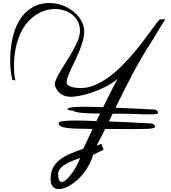

<svg xmlns="http://www.w3.org/2000/svg" viewBox="-20 -702 1165 1308"><path d="M392.6 157.2Q384.8 151.9 382.1 148.2Q379.4 144.5 379.4 136.2Q379.4 130.9 389.6 127.4Q399.9 124 416.3 122.3Q432.6 120.6 453.6 119.9Q474.6 119.1 496.6 119.1Q520.5 119.1 557.1 120.1Q593.8 121.1 636.7 122.6L661.6 71.8Q647.5 71.3 637 71Q626.5 70.8 619.6 70.8Q614.7 70.8 604.2 70.6Q593.8 70.3 580.1 69.8Q566.4 69.3 551.5 68.1Q536.6 66.9 522.7 65.2Q508.8 63.5 498 60.8Q487.3 58.1 481.9 54.2Q478 51.8 471.2 51Q464.4 50.3 457.5 49.6Q450.7 48.8 445.8 47.4Q440.9 45.9 440.9 41.5Q440.9 36.6 450.4 33.4Q460 30.3 475.6 28.3Q491.2 26.4 510.7 25.9Q530.3 25.4 550.8 25.4Q573.2 25.4 607.4 25.9Q641.6 26.4 682.6 28.3Q710.4 -28.8 735.6 -78.4Q760.7 -127.9 781.2 -164.6Q743.7 -133.3 698 -110.4Q652.3 -87.4 607.9 -72.3Q563.5 -57.1 524.9 -49.8Q486.3 -42.5 462.9 -42.5Q425.8 -42.5 398.2 -59.6Q370.6 -76.7 355.5 -113.8Q353.5 -117.2 353.5 -126Q353.5 -144 366.2 -170.4Q378.9 -196.8 397.9 -228.3Q417 -259.8 439.2 -294.4Q461.4 -329.1 480.5 -363.8Q499.5 -398.4 512.2 -431.2Q524.9 -463.9 524.9 -491.2Q524.9 -525.9 511.2 -553.5Q497.6 -581.1 474.1 -600.6Q450.7 -620.1 419.9 -630.4Q389.2 -640.6 355 -640.6Q323.2 -640.6 290 -631.1Q256.8 -621.6 225.8 -601.3Q194.8 -581.1 167.2 -549.6Q139.6 -518.1 119.4 -474.4Q99.1 -430.7 87.2 -374Q75.2 -317.4 75.2 -246.6Q75.2 -224.6 77.1 -201.7Q79.1 -178.7 85 -153.8L64 -158.2Q56.2 -192.4 52.7 -223.6Q49.3 -254.9 49.3 -284.2Q49.3 -357.9 60.1 -416Q70.8 -474.1 89.4 -518.3Q107.9 -562.5 133.3 -593.5Q158.7 -624.5 188.2 -644Q217.8 -663.6 250 -672.6Q282.2 -681.6 314.9 -681.6Q345.2 -681.6 374.8 -674.6Q404.3 -667.5 430.9 -654.8Q457.5 -642.1 480 -624Q502.4 -606 518.8 -584.5Q535.2 -563 544.4 -538.3Q553.7 -513.7 553.7 -487.3Q553.7 -458.5 544.9 -426Q536.1 -393.6 522.7 -360.1Q509.3 -326.7 493.7 -294.2Q478 -261.7 464.6 -232.9Q451.2 -204.1 442.4 -180.4Q433.6 -156.7 433.6 -141.6Q433.6 -128.9 444.6 -121.1Q455.6 -113.3 470.7 -109.1Q485.8 -105 502.2 -103.5Q518.6 -102.1 529.3 -102.1Q577.6 -102.1 625.2 -122.1Q672.9 -142.1 718.5 -175Q764.2 -208 806.6 -250Q849.1 -292 886.5 -335.9Q923.8 -379.9 955.6 -421.9Q987.3 -463.9 1011.2 -496.8Q1035.2 -529.8 1050.5 -549.8Q1065.9 -569.8 1070.8 -569.8Q1080.6 -569.8 1087.4 -570.6Q1094.2 -571.3 1098.1 -571.3Q1103.5 -571.3 1103.5 -568.8Q1103.5 -565.9 1097.7 -557.1Q1081.5 -532.7 1070.6 -514.6Q1059.6 -496.6 1051 -481.9Q1042.5 -467.3 1035.2 -454.8Q1027.8 -442.4 1019.5 -429.2Q980.5 -369.6 946.3 -311Q912.1 -252.4 881.3 -194.6Q850.6 -136.7 822.3 -80.1Q793.9 -23.4 767.1 31.7Q816.4 33.7 863.5 35.9Q910.6 38.1 948.2 40Q992.2 42 1031.2 44.4Q1040.5 45.4 1048.8 51.8Q1057.1 58.1 1057.1 64.5Q1057.1 72.8 1043.5 75Q1029.8 77.1 1000 77.1Q980 77.1 954.6 76.4Q929.2 75.7 900.4 74.7Q871.6 73.7 840.3 73Q809.1 72.3 776.9 72.3H747.6L721.7 125.5Q756.8 127 792 128.2Q827.1 129.4 859.1 131.1Q891.1 132.8 918.5 134.3Q945.8 135.7 966.1 136.7Q986.3 137.7 998 138.7L1009.3 139.2Q1019 140.1 1027.8 147Q1036.6 153.8 1036.6 160.6Q1036.6 167 1025.6 170.4Q1014.6 173.8 993.9 175.3Q973.1 176.8 942.9 177Q912.6 177.2 874 177.2Q834.5 177.2 791.5 177Q748.5 176.8 707 176.8H696.3Q689 191.4 679.2 210.9Q669.4 230.5 660.2 248L638.2 290.5L670.9 277.3L685.5 317.9L614.3 352.5Q605.5 385.3 589.8 415.3Q574.2 445.3 554.7 471.4Q535.2 497.6 512.5 518.6Q489.7 539.6 466.8 554.7Q443.8 569.8 421.6 578.1Q399.4 586.4 380.9 586.4Q356 586.4 340.3 570.1Q324.7 553.7 324.7 517.1Q324.7 474.6 339.8 443.6Q355 412.6 383.8 389.2Q412.6 365.7 453.9 347.4Q495.1 329.1 547.4 311.5L610.8 176.3Q585.9 176.3 567.6 175.5Q549.3 174.8 539.6 174.8Q535.2 174.8 523.9 174.8Q512.7 174.8 498 174.1Q483.4 173.3 467 172.4Q450.7 171.4 436 169.4Q421.4 167.5 409.7 164.6Q397.9 161.6 392.6 157.2ZM400.9 537.6Q414.1 537.6 431.4 522.5Q448.7 507.3 466.3 483.6Q483.9 460 499.8 430.9Q515.6 401.9 525.9 374.5Q491.2 386.2 463.6 398.2Q436 410.2 416.5 423.3Q397 436.5 386.5 451.7Q376 466.8 376 484.9Q376 491.7 376.7 501Q377.4 510.3 380.1 518.3Q382.8 526.4 387.7 532Q392.6 537.6 400.9 537.6Z"/></svg>

Font: Meddon
Style: Regular
Weight: 400
Designer: Vernon Adams
Foundry: Vernon Adams
Version: Version 1.000